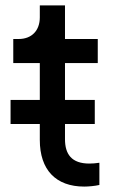

<svg xmlns="http://www.w3.org/2000/svg" viewBox="-20 -683 436 709"><path d="M291 6C306 6 330 4 347 0V-82C335 -80 320 -79 310 -79C244 -79 220 -114 220 -169V-225H330V-314H220V-450H341V-539H220V-663H127V-619C127 -570 97 -539 49 -539H29V-450H127V-314H19V-225H127V-166C127 -56 186 6 291 6Z"/></svg>

Font: Mluvka Medium
Style: Regular
Weight: 500
Designer: Modified by Jiří Krblich, Original typeface by Gumpita Rahayu
Foundry: Gumpita Rahayu & Jiří Krblich
Version: Version 2.000;Glyphs 3.1.1 (3134)